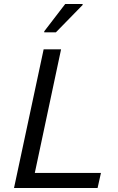

<svg xmlns="http://www.w3.org/2000/svg" viewBox="-20 -933 586 953"><path d="M49.6 0 196.6 -688H283.1L152.8 -74.8H481.1L464.4 0ZM199.6 -772.6V-777.6L303.8 -913.3H390.1V-908.3L257.5 -772.6Z"/></svg>

Font: Saira Thin
Style: Italic
Weight: 100
Italic angle: -12°
Designer: Hector Gatti with collaboration of the Omnibus-Type team
Foundry: Omnibus-Type
Version: Version 1.101